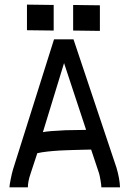

<svg xmlns="http://www.w3.org/2000/svg" viewBox="-20 -804 558 824"><path d="M95.7 -784.2 210.4 -782.7V-672.9L95.7 -674.3ZM293.9 -782.7 408.7 -781.2V-671.4L293.9 -672.9ZM349.6 -246.6 254.9 -533.2 164.1 -236.8Q185.5 -241.7 261.2 -245.1ZM211.9 -635.3H295.4L480 -84Q493.7 -37.6 495.1 0H415Q415 -8.3 411.6 -29.1Q408.2 -49.8 405.3 -59.6L371.1 -162.1Q366.2 -162.1 347.2 -161.6Q328.1 -161.1 320.1 -160.9Q312 -160.6 293.2 -160.2Q274.4 -159.7 263.9 -159.2Q253.4 -158.7 236.6 -158Q219.7 -157.2 208.3 -156Q196.8 -154.8 183.6 -153.6Q170.4 -152.3 159.7 -150.4Q148.9 -148.4 140.1 -146.5L111.3 -59.1Q99.6 -24.9 99.6 0H20.5Q21 -10.3 26.1 -35.9Q31.2 -61.5 36.1 -77.6Z"/></svg>

Font: Fantasque Sans Mono
Style: Regular
Weight: 400
Monospace: yes
Designer: Jany Belluz
Version: Version 1.8.0 ; ttfautohint (v1.8.2)